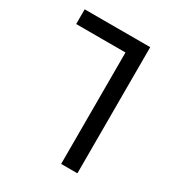

<svg xmlns="http://www.w3.org/2000/svg" viewBox="-160 -765 807 870"><g transform="rotate(30 244.0 -330.0)"><path d="M288 0V-639L352 -583H30V-660H373V0Z"/></g></svg>

Font: Cairo Play Medium
Style: Regular
Weight: 500
Version: Version 3.119